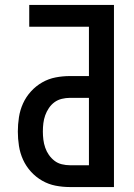

<svg xmlns="http://www.w3.org/2000/svg" viewBox="-20 -755 540 775"><path d="M262 0Q233 0 204.5 -5.5Q176 -11 150.5 -25.5Q125 -40 105 -62Q85 -84 73 -110.5Q61 -137 56.5 -166Q52 -195 52 -224Q52 -253 56.5 -282Q61 -311 73 -337.5Q85 -364 105 -386Q125 -408 150.5 -422.5Q176 -437 204.5 -442.5Q233 -448 262 -448H339V-647H98V-735H440V0ZM262 -88H339V-360H262Q246 -360 229.5 -356Q213 -352 200 -342.5Q187 -333 177.5 -319Q168 -305 162.5 -289.5Q157 -274 155 -257.5Q153 -241 153 -224Q153 -208 155 -191.5Q157 -175 162.5 -159Q168 -143 177.5 -129.5Q187 -116 200 -106Q213 -96 229.5 -92Q246 -88 262 -88Z"/></svg>

Font: Zed Mono Semibold
Style: Regular
Weight: 600
Monospace: yes
Designer: Belleve Invis
Foundry: Belleve Invis
Version: Version 1.0.0; ttfautohint (v1.8.4)